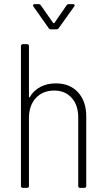

<svg xmlns="http://www.w3.org/2000/svg" viewBox="-20 -915 515 935"><path d="M400 -348V-10Q400 0 390 0H371Q361 0 361 -10V-343Q361 -403 329 -438.5Q297 -474 244 -474Q188 -474 154.5 -437.5Q121 -401 121 -340V-10Q121 0 111 0H92Q82 0 82 -10V-690Q82 -700 92 -700H111Q121 -700 121 -690V-444Q121 -441 122.5 -440.5Q124 -440 125 -442Q144 -475 177 -492Q210 -509 252 -509Q320 -509 360 -465.5Q400 -422 400 -348ZM141 -889Q141 -891 143 -893Q145 -895 149 -895H167Q175 -895 179 -889L239 -803Q240 -802 242 -802Q244 -802 245 -803L304 -889Q308 -895 316 -895H335Q341 -895 343 -891.5Q345 -888 341 -883L266 -778Q262 -772 254 -772H229Q221 -772 217 -778L143 -883Q141 -885 141 -889Z"/></svg>

Font: Barlow Semi Condensed ExLight
Style: Regular
Weight: 275
Width: 4
Designer: Jeremy Tribby
Foundry: Tribby Type
Version: Version 1.408